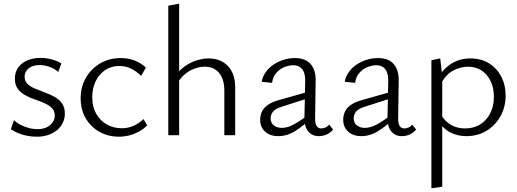

<svg xmlns="http://www.w3.org/2000/svg" viewBox="-20 -736 2815 1045"><path d="M181 8Q152 8 125 2.5Q98 -3 76 -12.5Q54 -22 39 -33L56 -82Q79 -60 115 -46.5Q151 -33 184 -33Q227 -33 252.5 -55Q278 -77 278 -106Q278 -133 262 -148.5Q246 -164 221 -175Q196 -186 169 -195Q142 -204 117 -218Q92 -232 76.5 -253Q61 -274 61 -308Q61 -345 80 -370Q99 -395 130.5 -408Q162 -421 200 -421Q230 -421 260.5 -413Q291 -405 314 -391L297 -344Q277 -363 248.5 -372.5Q220 -382 197 -382Q158 -382 136 -364Q114 -346 114 -319Q114 -294 130 -279Q146 -264 171 -253.5Q196 -243 223.5 -233Q251 -223 276 -209.5Q301 -196 317 -174Q333 -152 333 -118Q333 -92 322.5 -69Q312 -46 292 -29Q272 -12 244 -2Q216 8 181 8Z M628 8Q568 8 520.5 -19Q473 -46 446 -93Q419 -140 419 -201Q419 -264 448 -313.5Q477 -363 526 -391.5Q575 -420 637 -420Q679 -420 713.5 -406.5Q748 -393 774 -368L748 -323Q723 -348 693.5 -362.5Q664 -377 630 -377Q585 -377 551.5 -354Q518 -331 500 -292.5Q482 -254 482 -207Q482 -156 503 -118Q524 -80 560.5 -59Q597 -38 643 -38Q676 -38 706 -51Q736 -64 761 -88L781 -54Q760 -32 734 -18.5Q708 -5 681.5 1.5Q655 8 628 8Z M1201 0V-242Q1201 -304 1173 -338.5Q1145 -373 1094 -373Q1067 -373 1037 -362Q1007 -351 981 -327.5Q955 -304 936 -266L915 -289Q937 -335 971 -363.5Q1005 -392 1043 -405Q1081 -418 1116 -418Q1181 -418 1220.5 -376.5Q1260 -335 1260 -261V0ZM896 0V-705L955 -716V0Z M1715 5Q1679 5 1657.5 -21Q1636 -47 1637 -98L1641 -290Q1642 -322 1634.5 -342Q1627 -362 1611.5 -371.5Q1596 -381 1576 -381Q1554 -381 1528.5 -371Q1503 -361 1484 -339.5Q1465 -318 1461 -285L1404 -291Q1409 -319 1426 -343Q1443 -367 1468 -384Q1493 -401 1523.5 -410.5Q1554 -420 1585 -420Q1643 -420 1671 -387Q1699 -354 1698 -298L1695 -87Q1695 -63 1703.5 -50Q1712 -37 1728 -37Q1740 -37 1751.5 -42Q1763 -47 1771 -58L1793 -31Q1779 -14 1759 -4.5Q1739 5 1715 5ZM1494 5Q1450 5 1423 -19.5Q1396 -44 1396 -84Q1396 -108 1405.5 -128.5Q1415 -149 1438.5 -165.5Q1462 -182 1504 -193L1670 -240L1675 -207L1519 -157Q1479 -145 1466 -128.5Q1453 -112 1453 -93Q1453 -66 1471 -53Q1489 -40 1514 -40Q1546 -40 1581.5 -60Q1617 -80 1661 -113L1673 -91Q1630 -50 1586 -22.5Q1542 5 1494 5Z M2167 5Q2131 5 2109.5 -21Q2088 -47 2089 -98L2093 -290Q2094 -322 2086.5 -342Q2079 -362 2063.5 -371.5Q2048 -381 2028 -381Q2006 -381 1980.5 -371Q1955 -361 1936 -339.5Q1917 -318 1913 -285L1856 -291Q1861 -319 1878 -343Q1895 -367 1920 -384Q1945 -401 1975.5 -410.5Q2006 -420 2037 -420Q2095 -420 2123 -387Q2151 -354 2150 -298L2147 -87Q2147 -63 2155.5 -50Q2164 -37 2180 -37Q2192 -37 2203.5 -42Q2215 -47 2223 -58L2245 -31Q2231 -14 2211 -4.5Q2191 5 2167 5ZM1946 5Q1902 5 1875 -19.5Q1848 -44 1848 -84Q1848 -108 1857.5 -128.5Q1867 -149 1890.5 -165.5Q1914 -182 1956 -193L2122 -240L2127 -207L1971 -157Q1931 -145 1918 -128.5Q1905 -112 1905 -93Q1905 -66 1923 -53Q1941 -40 1966 -40Q1998 -40 2033.5 -60Q2069 -80 2113 -113L2125 -91Q2082 -50 2038 -22.5Q1994 5 1946 5Z M2518 5Q2467 5 2426.5 -17.5Q2386 -40 2363 -86L2379 -114Q2401 -75 2435 -56Q2469 -37 2511 -37Q2558 -37 2593 -58.5Q2628 -80 2648 -119Q2668 -158 2668 -209Q2668 -256 2651 -293Q2634 -330 2602.5 -351.5Q2571 -373 2527 -373Q2488 -373 2448.5 -353Q2409 -333 2381 -282L2356 -301Q2390 -360 2436 -389Q2482 -418 2540 -418Q2599 -418 2641.5 -391.5Q2684 -365 2708 -319.5Q2732 -274 2732 -216Q2732 -153 2703.5 -102.5Q2675 -52 2627 -23.5Q2579 5 2518 5ZM2328 289V-408L2376 -418L2387 -324V280Z"/></svg>

Font: Ysabeau Office Light
Style: Regular
Weight: 300
Designer: Christian Thalmann (Catharsis Fonts)
Version: Version 2.001;gftools[0.9.30]; featfreeze: tnum,lnum,ss02